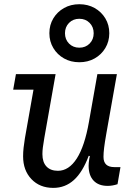

<svg xmlns="http://www.w3.org/2000/svg" viewBox="-20 -875 640 910"><path d="M232.5 15.5Q168.5 15.5 129 -26Q89.5 -67.5 89.5 -134Q89.5 -154.5 91.8 -175Q94 -195.5 98 -219.5L143 -474L157.5 -450H42.5L55.5 -523.5H243.5L190 -221Q185 -191.5 183 -175.5Q181 -159.5 181 -144.5Q181 -106.5 200.2 -86Q219.5 -65.5 254.5 -65.5Q306.5 -65.5 344 -124Q381.5 -182.5 401.5 -297L441.5 -523.5H534L484 -242Q476.5 -199.5 473.5 -174.8Q470.5 -150 470.5 -131.5Q470.5 -83 521.5 -83H551L537 -2Q513 6 490 6Q447 6 423.5 -19Q400 -44 400 -89.5Q400 -102.5 403 -120.8Q406 -139 413 -170.5L438 -129.5L400.5 -136.5Q371.5 -59 330.2 -21.8Q289 15.5 232.5 15.5ZM214 -717.5Q214 -757 232.8 -788Q251.5 -819 283.5 -837Q315.5 -855 356 -855Q396.5 -855 428.5 -837Q460.5 -819 479.2 -788Q498 -757 498 -717.5Q498 -678.5 479.2 -647.2Q460.5 -616 428.5 -598Q396.5 -580 356 -580Q315.5 -580 283.5 -598Q251.5 -616 232.8 -647.2Q214 -678.5 214 -717.5ZM356 -649Q385.5 -649 404.8 -668.5Q424 -688 424 -717.5Q424 -747 404.8 -766.5Q385.5 -786 356 -786Q326.5 -786 307.2 -766.5Q288 -747 288 -717.5Q288 -688 307.2 -668.5Q326.5 -649 356 -649Z"/></svg>

Font: Google Sans Code
Style: Italic
Weight: 400
Italic angle: -10°
Monospace: yes
Designer: Google Sans Code Authors
Foundry: Google LLC
Version: Version 6.000